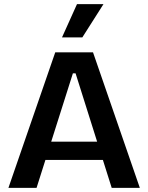

<svg xmlns="http://www.w3.org/2000/svg" viewBox="-20 -915 722 935"><path d="M21 0 249 -660H433L661 0H524L348 -558H335L158 0ZM142 -136V-225H558V-136ZM381 -733H282L355 -895H484Z"/></svg>

Font: Bricolage Grotesque 18pt SemiBold
Style: Regular
Weight: 600
Version: Version 1.001;gftools[0.9.33.dev8+g029e19f]